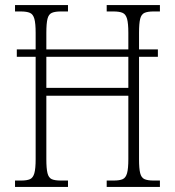

<svg xmlns="http://www.w3.org/2000/svg" viewBox="-20 -734 686 754"><path d="M39 0V-25H63Q86 -25 98 -30.5Q110 -36 115 -54Q120 -72 120 -109V-511H46V-540H120V-605Q120 -642 115 -660Q110 -678 97.5 -683.5Q85 -689 61 -689H39V-714H247V-689H219Q196 -689 183.5 -683.5Q171 -678 166.5 -660Q162 -642 162 -605V-540H484V-605Q484 -642 479 -660Q474 -678 461.5 -683.5Q449 -689 425 -689H399V-714H608V-689H583Q560 -689 547.5 -683.5Q535 -678 530.5 -660Q526 -642 526 -605V-540H600V-511H526V-108Q526 -72 530.5 -54Q535 -36 547.5 -30.5Q560 -25 583 -25H608V0H399V-25H426Q450 -25 462 -30.5Q474 -36 479 -54Q484 -72 484 -109V-358H162V-109Q162 -72 166.5 -54Q171 -36 183 -30.5Q195 -25 219 -25H247V0ZM162 -389H484V-511H162Z"/></svg>

Font: Noto Serif Bengali Condensed ExtraLight
Style: Regular
Weight: 200
Width: 3
Designer: Juan Bruce, Universal Thirst, Indian Type Foundry and the Monotype Design Team.
Foundry: Monotype Imaging Inc.
Version: Version 2.003; ttfautohint (v1.8.4.7-5d5b)